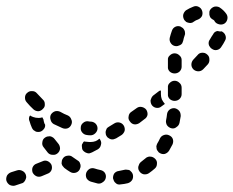

<svg xmlns="http://www.w3.org/2000/svg" viewBox="-43 -587 766 630"><path d="M40 4Q42 0 43 -5Q43 -9 42 -13Q39 -22 31 -26Q22 -31 13 -28Q3 -25 -6 -22Q-15 -19 -20 -11Q-24 -2 -22 6Q-19 15 -11 20Q-2 24 6 22Q17 18 27 15Q32 14 35 11Q38 8 40 4ZM328 -1Q329 3 331 7Q333 11 337 14Q340 17 344 18Q349 19 353 18Q365 17 377 14Q386 11 391 3Q395 -5 393 -14Q392 -18 389 -22Q386 -25 383 -28Q379 -30 374 -30Q370 -31 366 -30Q356 -28 347 -26Q338 -25 332 -18Q327 -10 328 -1ZM240 -20Q237 -11 241 -2Q246 6 255 9Q266 12 277 15Q286 17 294 11Q302 6 304 -3Q306 -12 301 -20Q296 -27 287 -29Q277 -31 268 -34Q259 -37 251 -33Q243 -28 240 -20ZM126 -46Q124 -50 121 -53Q118 -56 114 -58Q110 -60 105 -60Q101 -60 97 -58L77 -50Q68 -47 64 -38Q61 -30 64 -21Q66 -17 69 -14Q72 -11 76 -9Q80 -7 85 -7Q89 -7 94 -9L113 -17Q122 -20 126 -29Q129 -37 126 -46ZM411 -41Q410 -37 411 -32Q412 -28 415 -24Q420 -17 429 -15Q439 -14 446 -19Q456 -26 465 -34Q472 -40 472 -50Q473 -59 466 -66Q463 -69 459 -71Q455 -73 451 -73Q446 -74 442 -72Q438 -71 435 -68Q427 -61 420 -56Q416 -53 414 -49Q412 -45 411 -41ZM164 -68Q161 -64 160 -60Q159 -55 159 -51Q160 -46 162 -43Q165 -39 168 -36Q177 -29 187 -23Q195 -18 204 -20Q213 -22 218 -30Q220 -34 221 -38Q222 -42 221 -47Q220 -51 218 -55Q215 -59 211 -61Q203 -66 195 -72Q188 -78 178 -76Q169 -75 164 -68ZM121 -140Q117 -140 112 -139Q108 -138 104 -135Q97 -130 96 -121Q94 -111 100 -104Q107 -95 114 -86Q120 -79 130 -79Q139 -78 146 -84Q153 -90 154 -99Q154 -109 148 -116Q142 -123 136 -131Q133 -135 129 -137Q126 -139 121 -140ZM471 -98Q472 -94 475 -91Q477 -87 481 -85Q489 -80 498 -82Q507 -85 512 -93Q518 -103 523 -113Q527 -122 524 -131Q521 -139 512 -143Q504 -147 495 -144Q486 -141 482 -133Q478 -124 473 -116Q471 -112 470 -107Q470 -103 471 -98ZM286 -128Q286 -129 285 -130Q284 -131 283 -132Q278 -127 271 -124Q263 -121 254 -121Q247 -121 240 -122Q236 -122 233 -123Q230 -121 229 -118Q227 -115 226 -113Q225 -108 226 -104Q226 -99 228 -95Q231 -91 234 -89Q238 -86 242 -85Q246 -83 251 -84Q255 -85 259 -87L278 -97Q286 -102 288 -111Q291 -120 286 -128ZM366 -158Q367 -163 366 -167Q365 -172 363 -175Q358 -183 349 -185Q340 -187 332 -182L314 -171Q310 -169 307 -165Q305 -161 304 -157Q303 -153 304 -148Q304 -144 307 -140Q309 -136 313 -134Q317 -131 321 -130Q325 -129 330 -130Q334 -131 338 -133L356 -144Q360 -147 362 -150Q365 -154 366 -158ZM277 -166Q277 -175 270 -182Q263 -188 254 -188Q250 -188 246 -189Q237 -190 230 -184Q222 -178 222 -168Q221 -159 227 -152Q233 -145 242 -144Q248 -143 254 -143Q263 -143 270 -150Q277 -157 277 -166ZM75 -155Q71 -157 67 -160Q64 -163 62 -167Q57 -178 54 -189Q52 -193 52 -197Q52 -202 54 -206Q55 -206 55 -207Q55 -208 56 -208Q60 -205 66 -203Q74 -200 84 -200Q90 -200 96 -202Q98 -198 100 -194Q100 -191 101 -188Q102 -182 105 -178Q106 -171 102 -165Q98 -159 92 -156Q88 -154 83 -154Q79 -154 75 -155ZM191 -178Q195 -187 191 -195Q188 -204 180 -208Q167 -213 155 -220Q147 -224 138 -222Q129 -219 124 -211Q120 -203 123 -194Q125 -185 133 -180Q147 -173 161 -167Q170 -163 179 -166Q187 -169 191 -178ZM505 -176Q508 -172 511 -170Q515 -167 520 -166Q529 -164 536 -170Q544 -175 546 -184Q548 -195 550 -206Q550 -211 549 -215Q548 -220 545 -223Q542 -227 538 -229Q535 -231 530 -232Q521 -233 513 -227Q506 -221 505 -212Q504 -202 502 -193Q501 -188 502 -184Q503 -179 505 -176ZM437 -227Q434 -231 430 -233Q427 -235 422 -236Q418 -237 413 -236Q409 -235 405 -232L388 -220Q380 -215 379 -205Q377 -196 383 -189Q388 -181 397 -179Q406 -178 414 -183L431 -196Q439 -201 441 -210Q442 -219 437 -227ZM98 -230Q105 -236 104 -246Q104 -255 97 -261Q87 -271 78 -281Q72 -288 63 -288Q54 -289 47 -283Q43 -280 41 -276Q39 -272 39 -267Q39 -263 40 -259Q42 -254 45 -251Q55 -239 67 -228Q74 -222 83 -222Q92 -223 98 -230ZM498 -246 487 -238Q480 -232 471 -233Q462 -234 456 -241Q453 -245 452 -249Q451 -253 451 -258Q452 -262 454 -266Q456 -270 459 -273L476 -286Q478 -288 480 -289Q483 -290 485 -290V-278Q485 -269 488 -261Q492 -253 498 -246ZM530 -256Q539 -256 546 -262Q553 -269 553 -278V-299Q553 -309 546 -315Q539 -322 530 -322Q521 -322 514 -315Q507 -309 508 -299V-278Q507 -269 514 -262Q521 -256 530 -256ZM530 -346Q539 -346 546 -352Q553 -359 553 -368V-390Q553 -399 546 -405Q539 -412 530 -412Q521 -412 514 -405Q507 -399 508 -390V-368Q507 -359 514 -352Q521 -346 530 -346ZM637 -408Q634 -411 629 -413Q625 -414 621 -414Q616 -414 612 -412Q608 -410 605 -406Q598 -399 591 -391Q585 -384 585 -375Q585 -366 592 -359Q599 -353 608 -353Q617 -353 624 -360Q632 -368 639 -376Q645 -383 644 -393Q644 -402 637 -408ZM686 -483Q686 -484 686 -484Q685 -484 685 -484Q679 -483 672 -485Q671 -485 669 -485Q665 -484 661 -481Q658 -478 656 -474Q651 -467 646 -458Q643 -454 642 -450Q641 -445 642 -441Q643 -436 646 -433Q648 -429 652 -427Q660 -421 669 -423Q678 -425 683 -433Q690 -443 695 -453Q700 -461 697 -470Q694 -479 686 -483ZM531 -436Q536 -435 540 -436Q544 -437 548 -439Q552 -441 555 -445Q557 -449 558 -453Q560 -463 563 -471Q565 -475 564 -480Q564 -484 562 -488Q560 -492 557 -495Q553 -498 549 -500Q540 -503 532 -499Q524 -495 521 -486Q517 -475 514 -463Q512 -454 517 -446Q522 -438 531 -436ZM677 -563Q691 -554 700 -541Q705 -533 703 -524Q701 -515 694 -510Q686 -505 677 -507Q667 -509 662 -516Q660 -521 655 -523Q650 -526 647 -530Q645 -534 644 -539Q644 -541 644 -544Q644 -546 644 -548Q644 -550 645 -551Q645 -553 646 -554Q651 -562 660 -565Q669 -567 677 -563ZM562 -521Q565 -518 568 -515Q572 -513 577 -512Q581 -511 585 -512Q590 -513 593 -516Q600 -521 607 -523Q616 -527 620 -535Q623 -544 620 -552Q617 -561 608 -565Q600 -569 591 -565Q578 -560 567 -553Q560 -547 558 -538Q557 -529 562 -521Z"/></svg>

Font: FRB American Cursive Guidelines Arrows Dashed Extrabold
Style: Bold Italic
Weight: 800
Italic angle: -25°
Version: Version 2.0;Modular Font Editor K font №1